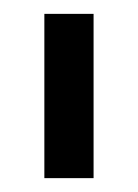

<svg xmlns="http://www.w3.org/2000/svg" viewBox="-20 -701 199 277"><path d="M115 -444H44V-681H115Z"/></svg>

Font: Hind Madurai
Style: Regular
Weight: 400
Designer: Jyotish Sonowal
Foundry: Indian Type Foundry
Version: Version 0.702;PS 1.0;hotconv 1.0.81;makeotf.lib2.5.63406